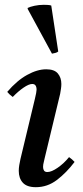

<svg xmlns="http://www.w3.org/2000/svg" viewBox="-20 -766 344 798"><path d="M267 -113Q280 -104 290 -93Q256 -48 216.5 -18Q177 12 129 12Q92 12 75 -6.5Q58 -25 58 -56Q58 -67 60 -79.5Q62 -92 65 -105L125 -355Q132 -384 132 -393Q132 -417 114 -417Q100 -417 77.5 -401.5Q55 -386 33 -363Q26 -368 20.5 -373Q15 -378 10 -384Q50 -431 92.5 -454.5Q135 -478 172 -478Q206 -478 220.5 -460.5Q235 -443 235 -417Q235 -408 233.5 -397.5Q232 -387 230 -376L166 -110Q165 -103 162 -92.5Q159 -82 159 -72Q159 -63 163 -57Q167 -51 177 -51Q194 -51 220 -69Q246 -87 267 -113ZM95 -729V-733Q105 -738 123.5 -742Q142 -746 162 -746Q170 -746 178.5 -745.5Q187 -745 193 -743L222 -552Q218 -548 210 -546Q202 -544 196 -543Z"/></svg>

Font: Tiro Devanagari Sanskrit
Style: Italic
Weight: 400
Italic angle: -11°
Designer: Devanagari: John Hudson & Fiona Ross, assisted by Paul Hanslow. Latin: John Hudson with Paul Hanslow, assisted by Kaja S
Foundry: Tiro Typeworks Ltd.
Version: Version 1.52